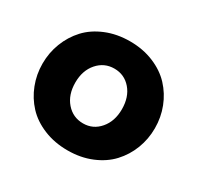

<svg xmlns="http://www.w3.org/2000/svg" viewBox="-123 -678 855 832"><g transform="rotate(30 305.0 -262.5)"><path d="M23.9 -262.2Q23.9 -316.9 43 -366Q62 -415 96.9 -452.9Q131.8 -490.7 185.8 -512.9Q239.7 -535.2 305.2 -535.2Q370.1 -535.2 423.8 -512.9Q477.5 -490.7 512.7 -452.9Q547.9 -415 566.9 -366Q585.9 -316.9 585.9 -262.2Q585.9 -208 566.9 -158.9Q547.9 -109.9 512.9 -72.3Q478 -34.7 424.3 -12.5Q370.6 9.8 305.2 9.8Q239.7 9.8 185.8 -12.5Q131.8 -34.7 96.9 -72.3Q62 -109.9 43 -158.9Q23.9 -208 23.9 -262.2ZM305.2 -125Q355 -125 387.9 -163.6Q420.9 -202.1 420.9 -262.2Q420.9 -323.2 388.2 -361.1Q355.5 -398.9 305.2 -398.9Q254.9 -398.9 221.4 -360.6Q188 -322.3 188 -262.2Q188 -201.2 221.2 -163.1Q254.4 -125 305.2 -125Z"/></g></svg>

Font: Rawline ExtraBold
Style: Regular
Weight: 800
Designer: Matt McInerney, Pablo Impallari, Rodrigo Fuenzalida
Foundry: Matt McInerney, Pablo Impallari, Rodrigo Fuenzalida
Version: Version 4.020;PS 004.020;hotconv 1.0.88;makeotf.lib2.5.64775